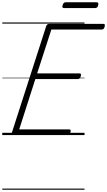

<svg xmlns="http://www.w3.org/2000/svg" viewBox="-20 -1189 943 1690"><path d="M108 0Q94 0 88 -5.5Q82 -11 85 -23L387 -960Q391 -970 397.5 -974.5Q404 -979 419 -979H889Q900 -979 902 -972.5Q904 -966 901 -954Q898 -941 891.5 -935Q885 -929 875 -929H432L307 -543H679Q690 -543 692 -536.5Q694 -530 691 -518Q687 -504 680.5 -498.5Q674 -493 664 -493H291L149 -50H588Q599 -50 601.5 -44Q604 -38 600 -25Q597 -12 590.5 -6Q584 0 574 0ZM545 -1118Q533 -1118 530 -1124.5Q527 -1131 531 -1142Q535 -1156 541 -1162.5Q547 -1169 559 -1169H830Q842 -1169 844.5 -1162Q847 -1155 844 -1142Q841 -1130 834.5 -1124Q828 -1118 816 -1118ZM0 471H724V481H0ZM0 -20H724V0H0ZM0 -505H724V-500H0ZM0 -991H724V-981H0Z"/></svg>

Font: Playwrite IE Guides
Style: Regular
Weight: 400
Designer: Veronika Burian, José Scaglione
Foundry: TypeTogether
Version: Version 1.003